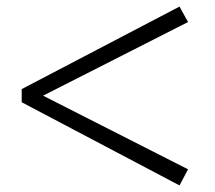

<svg xmlns="http://www.w3.org/2000/svg" viewBox="-20 -660 655 584"><path d="M46 -349V-389L526 -640L552 -593L111 -369L552 -145L526 -96Z"/></svg>

Font: Early Summer Mincho Heavy
Style: Regular
Weight: 900
Designer: GuiWonder
Version: Version 1.002